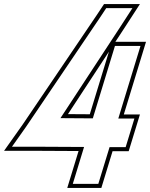

<svg xmlns="http://www.w3.org/2000/svg" viewBox="-73 -850 736 941"><path d="M419.1 -767 447.5 -810H575.9L513.1 -713L223.3 -271L381.9 -269.9L469 -555L490.4 -625H615.6L594.2 -555L506.8 -269.1L515.7 -269H585.7L542.9 -129H472.9L464 -129L430.3 -19L408.9 51H283.8L305.2 -19L339 -129.7L89.7 -131H19.7H-14.3L54.3 -228ZM461 -597.1 367.1 -290 260.1 -290.7ZM492.4 -645 529.8 -702.1 612.7 -830H436.8L402.5 -778.1L37.9 -239.4L-53 -111H89.6L312 -109.8L256.7 71H423.7L478.7 -109H557.7L612.8 -289H533.8L642.6 -645Z"/></svg>

Font: Nordica Plus
Style: NordicaClassicRgCondOblOl
Weight: 500
Version: Version 1.01